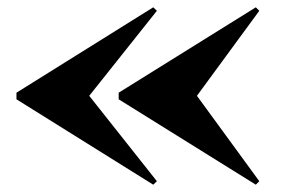

<svg xmlns="http://www.w3.org/2000/svg" viewBox="-20 -650 778 525"><path d="M679.5 -145 304.5 -378.5V-396.5L679.5 -630L689 -620.5L518.5 -388L689 -154.5ZM399 -145 25 -378.5V-396.5L399 -630L409 -620.5L224 -388L409 -154.5Z"/></svg>

Font: Bodoni Moda 11pt ExtraBold
Style: Regular
Weight: 800
Designer: Owen Earl
Foundry: indestructible type
Version: Version 2.004